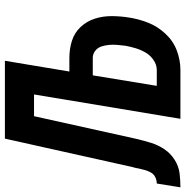

<svg xmlns="http://www.w3.org/2000/svg" viewBox="-50 -770 775 804"><g transform="rotate(-90 338.0 -367.5)"><path d="M-44 0Q-15 0 14.5 -3.5Q44 -7 71 -24Q98 -41 115.5 -67Q133 -93 142 -122Q151 -151 158 -180L254 -613H345L243 0H448Q488 0 528.5 -15Q569 -30 599.5 -63Q630 -96 645.5 -135.5Q661 -175 667 -215Q673 -252 673 -289Q673 -326 662 -359.5Q651 -393 627 -418.5Q603 -444 569 -454.5Q535 -465 498 -465H441L486 -735H160L41 -201Q39 -195 37.5 -188.5Q36 -182 35 -175Q32 -162 28.5 -149Q25 -136 18 -123.5Q11 -111 -2 -105Q-15 -99 -28 -99ZM381 -99 425 -367H498Q515 -367 528 -356.5Q541 -346 546 -330.5Q551 -315 552.5 -298.5Q554 -282 552.5 -265Q551 -248 549 -231Q545 -209 538.5 -187.5Q532 -166 520.5 -146Q509 -126 489 -112.5Q469 -99 448 -99Z"/></g></svg>

Font: Iosevka Sparkle Heavy
Style: Italic
Weight: 900
Italic angle: -9°
Designer: Belleve Invis
Foundry: Belleve Invis
Version: Version 4.5.0; ttfautohint (v1.8.3)